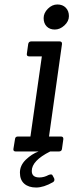

<svg xmlns="http://www.w3.org/2000/svg" viewBox="-20 -677 342 858"><path d="M217 137Q175 161 141.5 161Q108 161 88.5 144Q69 127 69 94.5Q69 62 95.5 36.5Q122 11 152 0H51Q38 0 40 -12L47 -55Q48 -67 60 -67H116L167 -425H111Q98 -425 100 -437L106 -480Q108 -492 120 -492H246Q258 -492 257 -480L199 -67H252Q264 -67 263 -55L257 -12Q256 0 242 0H204Q122 41 122 87Q122 116 156 116Q177 116 197 105Q212 99 215 107L222 120Q226 131 217 137ZM236.5 -657Q260 -657 274 -642.5Q288 -628 288 -605Q288 -582 268 -563.5Q248 -545 225 -545Q202 -545 188.5 -559Q175 -573 175 -596Q175 -619 194 -638Q213 -657 236.5 -657Z"/></svg>

Font: Sanchez
Style: Italic
Weight: 400
Designer: Daniel Hernández
Foundry: LatinoType
Version: Version 1.001